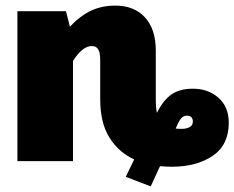

<svg xmlns="http://www.w3.org/2000/svg" viewBox="-20 -574 835 684"><path d="M795 -137Q795 -58 738 -19Q681 20 591 20Q576 20 550 18L517 90L428 56L458 -6Q402 -32 369.5 -84.5Q337 -137 337 -220V-358Q337 -388 329.5 -399Q322 -410 307 -410Q274 -410 240 -357V0H42V-534H215L229 -479Q266 -518 304.5 -536Q343 -554 391 -554Q458 -554 496.5 -512Q535 -470 535 -394V-220Q535 -189 539 -172Q562 -218 591.5 -238Q621 -258 667 -258Q722 -258 758.5 -225.5Q795 -193 795 -137ZM667 -141Q667 -151 661.5 -156.5Q656 -162 646 -162Q634 -162 625.5 -152.5Q617 -143 606 -116Q613 -115 628 -115Q645 -115 656 -121.5Q667 -128 667 -141Z"/></svg>

Font: Fira Sans Black
Style: Regular
Weight: 900
Designer: Carrois Corporate & Edenspiekermann AG
Foundry: Carrois Corporate GbR & Edenspiekermann AG
Version: Version 4.203